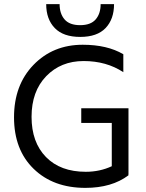

<svg xmlns="http://www.w3.org/2000/svg" viewBox="-20 -903 710 931"><path d="M533 -883Q533 -810 492 -767Q451 -724 369 -724Q287 -724 245.5 -767Q204 -810 204 -883H269Q269 -837 293 -809Q317 -781 368.5 -781Q420 -781 444 -809Q468 -837 468 -883ZM394 8Q238 8 143 -84.5Q48 -177 48 -334Q48 -491 142.5 -588.5Q237 -686 381 -686Q500 -686 578 -640V-553Q496 -607 385.5 -607Q275 -607 204 -533.5Q133 -460 133 -336.5Q133 -213 203 -141.5Q273 -70 396 -70Q464 -70 522 -97V-307H374V-378H603V-56H602L603 -53Q522 8 394 8Z"/></svg>

Font: Hind Mysuru
Style: Regular
Weight: 400
Designer: Manushi Parikh, Hitesh Malaviya
Foundry: Indian Type Foundry
Version: Version 0.703;PS 1.0;hotconv 1.0.86;makeotf.lib2.5.63406